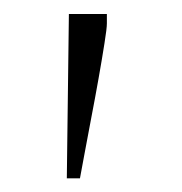

<svg xmlns="http://www.w3.org/2000/svg" viewBox="-20 -116 265 279"><path d="M77.1 143.1 80.1 -95.7H135.3V-82Q135.3 -74.7 131.8 -53Q128.4 -31.2 123.3 -2.4Q118.2 26.4 112.5 55.9Q106.9 85.4 102.5 109.1Q98.1 132.8 96.2 143.1Z"/></svg>

Font: Comme Thin
Style: Regular
Weight: 250
Version: Version 1.000;gftools[0.9.27]